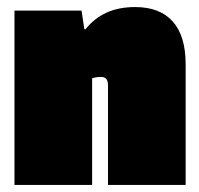

<svg xmlns="http://www.w3.org/2000/svg" viewBox="-20 -524 565 544"><path d="M241 0H21V-494H211L219 -441H222Q248 -473 282.5 -488.5Q317 -504 363 -504Q433 -504 469.5 -463Q506 -422 506 -342V0H286V-282Q286 -295 281 -300.5Q276 -306 266 -306Q259 -306 252.5 -305Q246 -304 241 -302Z"/></svg>

Font: Blinker Black
Style: Regular
Weight: 900
Designer: Juergen Huber
Foundry: supertype
Version: Version 1.017;hotconv 1.0.117;makeotfexe 2.5.65602